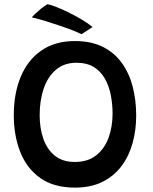

<svg xmlns="http://www.w3.org/2000/svg" viewBox="-20 -852 717 898"><path d="M330.5 25.5Q231.5 25.5 168.2 -19.5Q105 -64.5 74.8 -141.2Q44.5 -218 44.5 -313Q44.5 -415 77 -493Q109.5 -571 173.2 -615.5Q237 -660 330.5 -660Q407.5 -660 462 -632.2Q516.5 -604.5 550.8 -556.2Q585 -508 601 -445Q617 -382 617 -311.5Q617 -244 600.2 -183.2Q583.5 -122.5 548.8 -75.8Q514 -29 459.8 -1.8Q405.5 25.5 330.5 25.5ZM330 -94.5Q391 -94.5 430.2 -125.8Q469.5 -157 488 -208.5Q506.5 -260 506.5 -320Q506.5 -365.5 498 -408.2Q489.5 -451 470.2 -484.8Q451 -518.5 418.8 -538.5Q386.5 -558.5 338 -558.5Q280 -558.5 241.8 -526Q203.5 -493.5 184.5 -438Q165.5 -382.5 165.5 -313Q165.5 -252.5 182.8 -203Q200 -153.5 236.2 -124Q272.5 -94.5 330 -94.5ZM201 -832Q211.5 -831.5 237.8 -821.5Q264 -811.5 296.8 -795.8Q329.5 -780 360.8 -761.5Q392 -743 413 -725.5L361 -692Q344.5 -700.5 315.2 -711.8Q286 -723 251.8 -734.5Q217.5 -746 185 -755.8Q152.5 -765.5 128.5 -771Q132.5 -776 143.8 -786.8Q155 -797.5 170.2 -810Q185.5 -822.5 201 -832Z"/></svg>

Font: Grandstander Thin Medium
Style: Regular
Weight: 500
Version: Version 1.200